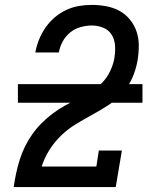

<svg xmlns="http://www.w3.org/2000/svg" viewBox="-20 -763 640 783"><path d="M36 0V-1Q40 -29 46 -57Q52 -85 60.5 -112Q69 -139 82 -165.5Q95 -192 112 -216Q129 -240 150 -261Q171 -282 195 -300Q219 -318 245 -332.5Q271 -347 297.5 -360.5Q324 -374 350 -389Q376 -404 396.5 -425.5Q417 -447 429.5 -473.5Q442 -500 447 -528Q447 -529 447 -529.5Q447 -530 447 -531Q451 -555 449 -579Q447 -603 435 -622Q423 -641 401 -650Q379 -659 354 -659Q332 -659 308.5 -652.5Q285 -646 266 -630.5Q247 -615 235.5 -593.5Q224 -572 220 -549H124Q129 -576 139 -601Q149 -626 165 -649.5Q181 -673 202.5 -691.5Q224 -710 249.5 -722Q275 -734 301.5 -738.5Q328 -743 354 -743Q384 -743 413.5 -737.5Q443 -732 467.5 -718.5Q492 -705 510 -683Q528 -661 537 -634Q546 -607 546 -577Q546 -547 541 -517Q535 -481 520 -446.5Q505 -412 479.5 -383.5Q454 -355 421.5 -334Q389 -313 356 -295Q323 -277 290 -257Q257 -237 229.5 -210.5Q202 -184 181.5 -151.5Q161 -119 150 -84H373L383 -149H477L452 0ZM53 -344V-420H561V-344Z"/></svg>

Font: Iosevka Etoile Medium Oblique
Style: Regular
Weight: 500
Italic angle: -9°
Designer: Belleve Invis
Foundry: Belleve Invis
Version: Version 15.5.2; ttfautohint (v1.8.4)